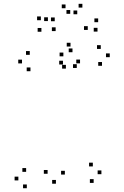

<svg xmlns="http://www.w3.org/2000/svg" viewBox="-20 -977 660 1019"><path d="M324.2 -50.5V-70.5H304.2V-50.5ZM404.8 -640.8V-660.8H384.8V-640.8ZM387.5 -616.3V-636.3H367.5V-616.3ZM521.3 -627.8V-647.8H501.3V-627.8ZM562.5 -673.5V-693.5H542.5V-673.5ZM514.8 -717.3V-737.3H494.8V-717.3ZM354.2 -730V-750H334.2V-730ZM316.3 -678V-698H296.3V-678ZM364.7 -699.8V-719.8H344.7V-699.8ZM138 -686V-706H118V-686ZM96.8 -640.5V-660.5H76.8V-640.5ZM141.7 -599V-619H121.7V-599ZM329.7 -612.8V-632.8H309.7V-612.8ZM314.2 -634.7V-654.7H294.2V-634.7ZM232.7 -54.8V-74.8H212.7V-54.8ZM276.8 -2V-22H256.8V-2ZM477 -6.3V-26.3H457V-6.3ZM518.2 -52.5V-72.5H498.2V-52.5ZM472.7 -93.7V-113.7H452.7V-93.7ZM118.7 -65V-85H98.7V-65ZM77.5 -19.5V-39.5H57.5V-19.5ZM122.3 22V2H102.3V22ZM275.3 -812V-832H255.3V-812ZM390 -901.3V-921.3H370V-901.3ZM352.7 -903.7V-923.7H332.7V-903.7ZM445.8 -818.2V-838.2H425.8V-818.2ZM497.5 -809.3V-829.3H477.5V-809.3ZM501 -859.2V-879.2H481V-859.2ZM417.2 -936.7V-956.7H397.2V-936.7ZM327.8 -933.3V-953.3H307.8V-933.3ZM234.3 -865.2V-885.2H214.3V-865.2ZM270.5 -864.3V-884.3H250.5V-864.3ZM196.8 -869.7V-889.7H176.8V-869.7ZM199.8 -808.5V-828.5H179.8V-808.5Z"/></svg>

Font: Monaspace Radon Dots Var
Style: Regular
Weight: 400
Designer: Riley Cran and the Lettermatic Team
Version: Version 1.100 (Monaspace Radon Dots)